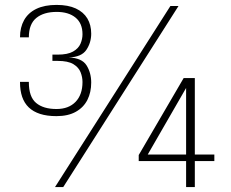

<svg xmlns="http://www.w3.org/2000/svg" viewBox="-20 -762 940 782"><path d="M260 -528Q313.5 -526 332.5 -495.8Q351.5 -465.5 351.5 -425.5Q351.5 -386 336 -355.2Q320.5 -324.5 289 -306.8Q257.5 -289 210 -289Q171.5 -289 143.5 -298Q115.5 -307 97.2 -324.5Q79 -342 70.2 -367.8Q61.5 -393.5 61.5 -427Q61.5 -427.5 61.5 -427.8Q61.5 -428 61.5 -428.5H97.5Q97.5 -428 97.5 -427.8Q97.5 -427.5 97.5 -427Q97.5 -367.5 127 -342.8Q156.5 -318 210 -318Q259.5 -318 287.8 -347.2Q316 -376.5 316 -428Q316 -448 308.2 -467.8Q300.5 -487.5 278.8 -500.8Q257 -514 214.5 -514H193.5V-539.5H214.5Q255.5 -539.5 277.5 -552Q299.5 -564.5 307.8 -583.8Q316 -603 316 -622.5Q316 -667 287.8 -690.2Q259.5 -713.5 211 -713.5Q158 -713.5 127.8 -688.8Q97.5 -664 97.5 -610H61.5Q61.5 -650.5 78.2 -680.2Q95 -710 128.2 -726Q161.5 -742 210.5 -742Q257.5 -742 288.8 -727.5Q320 -713 335.8 -686.8Q351.5 -660.5 351.5 -625Q351.5 -588.5 331.8 -559Q312 -529.5 260 -528ZM204 0 674 -737.5H707L237.5 0ZM738 0V-106H545V-130.5L728 -444H773.5V-132.5H853V-106H773.5V0ZM573 -117.5 562 -132.5H738V-417L744.5 -415Z"/></svg>

Font: Epilogue ExtraLight
Style: Regular
Weight: 250
Designer: Tyler Finck
Foundry: Etcetera Type Co
Version: Version 2.112